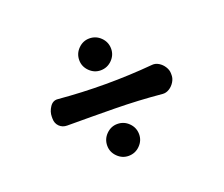

<svg xmlns="http://www.w3.org/2000/svg" viewBox="-79 -576 759 651"><g transform="rotate(-20 300.0 -250.0)"><path d="M238 -402Q238 -426 255 -443Q272 -460 295 -460Q319 -460 336 -443Q353 -426 353 -402Q353 -379 336 -362Q319 -345 295 -345Q272 -345 255 -362Q238 -379 238 -402ZM515 -247Q515 -235 507.5 -223Q500 -211 488.5 -204Q477 -197 465 -198Q380 -206 295 -207Q210 -208 124 -208Q107 -208 96 -219Q85 -230 85 -247V-254Q85 -272 96 -288.5Q107 -305 125 -303Q295 -288 465 -303Q477 -304 488.5 -297Q500 -290 507.5 -278Q515 -266 515 -254ZM228 -97Q228 -121 245 -138Q262 -155 285 -155Q309 -155 326 -138Q343 -121 343 -97Q343 -74 326 -57Q309 -40 285 -40Q262 -40 245 -57Q228 -74 228 -97Z"/></g></svg>

Font: Winky Sans SemiBold
Style: Regular
Weight: 600
Designer: Simon Atzbach
Foundry: typofactur
Version: Version 1.205